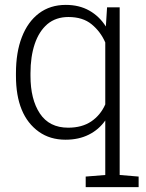

<svg xmlns="http://www.w3.org/2000/svg" viewBox="-20 -558 595 781"><path d="M543.9 160.2V203.1H328.6V160.2L408.2 153.8V-67.9Q382.3 -30.8 341.3 -10.3Q300.3 10.3 246.6 10.3Q183.6 10.3 138.2 -22Q44.9 -88.4 44.9 -249.5V-259.8Q44.9 -345.2 68.8 -406.7Q92.8 -469.2 138.4 -503.7Q184.1 -538.1 247.6 -538.1Q302.2 -538.1 343.3 -514.9Q384.3 -491.7 410.6 -450.2L415.5 -528.3H466.8V153.8ZM257.3 -38.6Q313.5 -38.6 351.1 -64Q388.7 -89.4 408.2 -133.3V-385.3Q389.2 -429.2 353 -459Q316.9 -488.8 258.3 -488.8Q207.5 -488.8 172.9 -460Q138.7 -430.7 121.3 -379.2Q104 -327.6 104 -259.8V-249.5Q104 -153.8 142.3 -96.2Q180.7 -38.6 257.3 -38.6Z"/></svg>

Font: Battambang Light
Style: Regular
Weight: 300
Designer: Danh Hong
Version: Version 8.002; ttfautohint (v1.8.3)